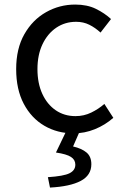

<svg xmlns="http://www.w3.org/2000/svg" viewBox="-20 -577 550 850"><path d="M305.9 13.4Q233.9 13.4 176.3 -20.3Q118.7 -54 85.1 -117.6Q51.6 -181.2 51.6 -271Q51.6 -361.9 87.9 -425.7Q124.2 -489.4 183.9 -523.1Q243.5 -556.8 312.8 -556.8Q366 -556.8 404.6 -537.8Q443.1 -518.9 471.5 -492.7L425 -432.8Q401.8 -454.3 375.4 -467.4Q349.1 -480.5 317.1 -480.5Q267.7 -480.5 228.9 -454.2Q190.2 -427.8 168 -380.8Q145.8 -333.8 145.8 -271Q145.8 -208.7 167.2 -161.8Q188.7 -114.9 226.6 -88.9Q264.5 -62.9 314.3 -62.9Q351.7 -62.9 384 -78.7Q416.3 -94.4 442 -116.9L481.7 -55.4Q445.2 -23.3 399.9 -5Q354.6 13.4 305.9 13.4ZM201.3 253.4 192 207.4Q262.3 202.8 287.9 189.9Q313.5 177 313.5 152Q313.5 130.5 294.4 117.9Q275.2 105.2 227.7 98.2L276.4 -3.2H336.1L303.5 71.4Q341.6 80.2 363 98.1Q384.4 116 384.4 150.1Q384.4 199.1 337.2 224Q290 248.8 201.3 253.4Z"/></svg>

Font: Noto Sans JP
Style: Regular
Weight: 100
Designer: Ryoko NISHIZUKA 西塚涼子 (kana, bopomofo & ideographs); Paul D. Hunt (Latin, Greek & Cyrillic); Sandoll Communications 산돌커뮤니
Foundry: Adobe
Version: Version 2.004;hotconv 1.0.118;makeotfexe 2.5.65603